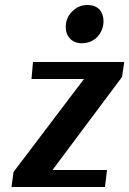

<svg xmlns="http://www.w3.org/2000/svg" viewBox="-20 -748 517 768"><path d="M477 -500 468 -440 190 -68H408L400 0H26L34 -60L316 -432H106L112 -500ZM275 -708Q298 -728 330 -728Q361 -728 379 -709Q394 -690 394 -664Q394 -623 363 -594Q338 -575 308 -575Q276 -575 259 -595Q243 -612 243 -640Q243 -681 275 -708Z"/></svg>

Font: Arsenal
Style: Bold Italic
Weight: 700
Italic angle: -9°
Designer: Andrij Shevchenko
Foundry: Stairsfor.com
Version: Version 1.000